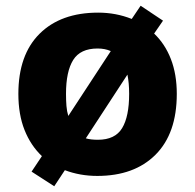

<svg xmlns="http://www.w3.org/2000/svg" viewBox="-20 -603 680 669"><path d="M596 -276Q596 -138 522 -64Q448 10 319 10Q259 10 206 -10L169 46L90 -5L126 -59Q87 -96 65.5 -150Q44 -204 44 -276Q44 -412 118 -485.5Q192 -559 322 -559Q384 -559 439 -537L470 -583L548 -531L517 -486Q555 -450 575.5 -397Q596 -344 596 -276ZM210 -276Q210 -253 211.5 -234Q213 -215 218 -199L366 -425Q346 -434 320 -434Q260 -434 235 -394Q210 -354 210 -276ZM430 -276Q430 -295 428.5 -311.5Q427 -328 424 -343L279 -121Q296 -116 321 -116Q381 -116 405.5 -156.5Q430 -197 430 -276Z"/></svg>

Font: Noto Sans Bengali ExtraBold
Style: Regular
Weight: 800
Designer: Jelle Bosma - Monotype Design Team
Foundry: Monotype Imaging Inc.
Version: Version 2.003; ttfautohint (v1.8.4.7-5d5b)